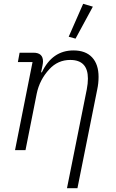

<svg xmlns="http://www.w3.org/2000/svg" viewBox="-20 -789 612 1009"><path d="M468 -754 377 -586 341 -596 417 -769ZM114 0H59L151 -463H74L83 -512H156Q206 -512 206 -466Q206 -458 203 -443L196 -409H200Q255 -524 366 -524Q430 -524 464 -487.5Q498 -451 498 -385Q498 -351 491 -319L387 200H332L436 -319Q442 -350 442 -376Q442 -474 349 -474Q284 -474 239 -425Q188 -370 173 -297Z"/></svg>

Font: IBM Plex Sans Light
Style: Italic
Weight: 300
Italic angle: -11.31°
Designer: Mike Abbink, Paul van der Laan, Pieter van Rosmalen
Foundry: Bold Monday
Version: Version 3.0